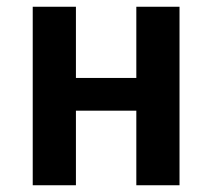

<svg xmlns="http://www.w3.org/2000/svg" viewBox="-20 -549 629 569"><path d="M512 0V-529H384V-318H205V-529H77V0H205V-221H384V0Z"/></svg>

Font: Fira Sans Medium
Style: Regular
Weight: 500
Designer: Carrois Corporate & Edenspiekermann AG
Foundry: Carrois Corporate GbR & Edenspiekermann AG
Version: Version 4.203